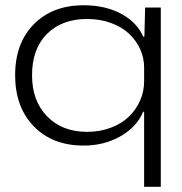

<svg xmlns="http://www.w3.org/2000/svg" viewBox="-20 -550 699 737"><path d="M533.2 167V-121.1H529.8Q504.9 -62.5 442.4 -26.9Q379.9 8.8 300.8 8.8Q181.6 8.8 109.9 -64.9Q38.1 -138.7 38.1 -261.2Q38.1 -384.8 110.1 -457.3Q182.1 -529.8 300.8 -529.8Q384.8 -529.8 445.6 -496.8Q506.3 -463.9 529.8 -409.2H534.2L537.1 -521H597.2V167ZM103 -261.2Q103 -162.6 160.9 -103.3Q218.8 -43.9 314 -43.9Q364.3 -43.9 406.2 -60.1Q448.2 -76.2 475.6 -103Q502.9 -129.9 518.1 -164.8Q533.2 -199.7 533.2 -237.8V-291Q533.2 -327.6 518.1 -361.1Q502.9 -394.5 475.6 -420.4Q448.2 -446.3 406.2 -461.7Q364.3 -477.1 314 -477.1Q217.8 -477.1 160.4 -419.9Q103 -362.8 103 -261.2Z"/></svg>

Font: Lumene Sans Expanded Light
Style: Regular
Weight: 300
Width: 7
Designer: Deni Anggara
Version: Version 1.003;Glyphs 3.1.2 (3151)